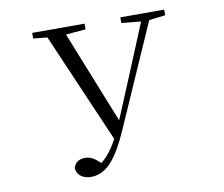

<svg xmlns="http://www.w3.org/2000/svg" viewBox="-84 -832 1169 1000"><g transform="rotate(-10 500.0 -332.0)"><path d="M613 -698 716 -688 609 -429 514 -201 319 -689 424 -698V-728H147V-698L221 -691L472 -110C446 -62 417 -23 384 2C353 -28 332 -39 304 -39C277 -39 249 -27 243 7C248 45 280 64 320 64C403 64 460 -8 523 -152L759 -688L845 -698V-728H613Z"/></g></svg>

Font: Harano Aji Mincho TW
Style: Regular
Weight: 400
Foundry: Masamichi Hosoda
Version: HaranoAjiMinchoTW-Regular version 20230610;ttx 4.39.4